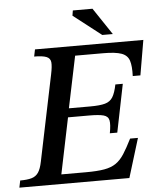

<svg xmlns="http://www.w3.org/2000/svg" viewBox="-71 -877 770 925"><g transform="rotate(-5 313.5 -414.0)"><path d="M517 0H-15L-8 -34Q26 -34 47 -40Q68 -46 80 -63.5Q92 -81 99 -116L185 -531Q193 -569 191 -588.5Q189 -608 170 -615.5Q151 -623 111 -623L118 -657H642L613 -488H576Q578 -536 569.5 -562.5Q561 -589 532 -599.5Q503 -610 444 -610H308L256 -360H359Q406 -360 431 -367Q456 -374 468.5 -394.5Q481 -415 489 -455H525L478 -223H442Q450 -265 446 -285Q442 -305 419.5 -311Q397 -317 350 -317H248L192 -46H311Q366 -46 400 -52Q434 -58 456.5 -73.5Q479 -89 497 -117Q515 -145 537 -189H575ZM498 -698H447L312 -803L316 -828H411Z"/></g></svg>

Font: STIX Two Text Medium
Style: Italic
Weight: 500
Italic angle: -12°
Designer: Ross Mills, John Hudson & Paul Hanslow, Tiro Typeworks Ltd; with prior portions MicroPress Inc. and Coen Hoffman, Elsevi
Foundry: Tiro Typeworks Ltd
Version: Version 2.13 b171